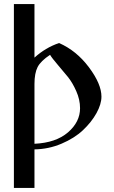

<svg xmlns="http://www.w3.org/2000/svg" viewBox="-20 -720 558 938"><path d="M47.9 -700.2V198.2H148.4V9.8C194.7 9.1 238.8 -0.2 280.8 -18.1C322.8 -36 357.6 -57.9 385.3 -84C412.9 -110 434.9 -137.7 451.2 -167C467.4 -196.3 475.6 -223.3 475.6 -248C475.6 -289.1 455.2 -336.8 414.6 -391.1C373.9 -445.5 325.2 -485 268.6 -509.8C224.3 -494.8 184.2 -471 148.4 -438.5V-700.2ZM148.4 -17.6V-309.6C148.4 -344.7 153.5 -372.2 163.6 -392.1C173.7 -411.9 194 -432 224.6 -452.1C231.1 -441.1 243.7 -424.8 262.2 -403.3C280.8 -381.8 297.4 -362 312 -343.8C326.7 -325.5 340.2 -302.6 352.5 -274.9C364.9 -247.2 371.1 -219.4 371.1 -191.4C371.1 -146.5 351.4 -107.1 312 -73.2C272.6 -39.4 218.1 -20.8 148.4 -17.6Z"/></svg>

Font: TriodPostnaja
Style: Medium
Weight: 500
Version: 20110805; ttfautohint (v0.96) -l 8 -r 50 -G 200 -x 14 -w "G"